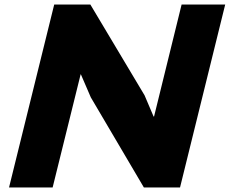

<svg xmlns="http://www.w3.org/2000/svg" viewBox="-20 -830 1017 850"><path d="M777 0H617L382 -399L338 -501H337L213 0H20L220 -810H380L620 -408L660 -314H662L784 -810H977Z"/></svg>

Font: TypoPRO Sinkin Sans
Style: 800 Black Italic
Weight: 900
Italic angle: -112°
Designer: Keith Bates
Foundry: K-Type
Version: Sinkin Sans (version 1.0)  by Keith Bates   •   © 2014   www